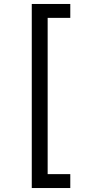

<svg xmlns="http://www.w3.org/2000/svg" viewBox="-20 -812 455 967"><path d="M140 -792H334V-722H220V65H334V135H140Z"/></svg>

Font: hexltamil05
Style: Book
Weight: 400
Designer: Jelle Bosma - Monotype Design Team
Foundry: Monotype Imaging Inc.
Version: Version 2.003